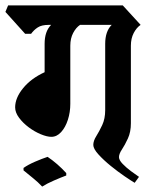

<svg xmlns="http://www.w3.org/2000/svg" viewBox="-43 -659 568 710"><path d="M217 -275Q217 -244 208 -216Q199 -188 183 -170.5Q167 -153 147 -153Q131 -153 108 -162.5Q85 -172 63.5 -188Q42 -204 27.5 -223.5Q13 -243 13 -262Q13 -297 42.5 -333Q72 -369 122 -392V-497Q122 -543 146 -567H137Q111 -567 96.5 -557.5Q82 -548 72 -534H50L-23 -615L-13 -639H411L477 -567Q462 -557 451.5 -537Q441 -517 441 -490V-203Q441 -171 430 -147Q419 -123 408 -106.5Q397 -90 397 -78Q397 -67 410.5 -53Q424 -39 441.5 -26Q459 -13 471 -5L455 17Q443 10 418 -7Q393 -24 366.5 -45.5Q340 -67 321 -88Q302 -109 302 -123Q302 -138 313 -155.5Q324 -173 335 -196.5Q346 -220 346 -252V-497Q346 -543 370 -567H253Q238 -557 227.5 -537Q217 -517 217 -490ZM44 -38Q61 -50 86.5 -61Q112 -72 133 -79Q170 -54 202 -19V-10Q183 -3 156.5 8.5Q130 20 113 31Q97 14 79.5 0Q62 -14 44 -29Z"/></svg>

Font: Jaini
Style: Regular
Weight: 400
Designer: Maithili Shingre, Girish Dalvi (Devanagari), Taresh Vohra (Latin)
Foundry: Ek Type
Version: Version 2.000; ttfautohint (v1.8.4.7-5d5b)